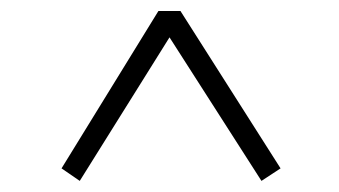

<svg xmlns="http://www.w3.org/2000/svg" viewBox="-20 -555 620 351"><path d="M92.5 -247.2 269.6 -534.9H309.9L492.9 -247.2L458 -224.3L274.4 -510.9H305L125.8 -224.3Z"/></svg>

Font: Source Han Serif JP VF
Style: Regular
Weight: 250
Designer: Ryoko NISHIZUKA 西塚涼子 (kana & ideographs); Frank Grießhammer (Latin, Greek & Cyrillic); Wenlong ZHANG 张文龙 (bopomofo); San
Foundry: Adobe
Version: Version 2.001;hotconv 1.1.0;makeotfexe 2.6.0